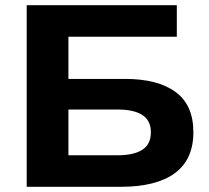

<svg xmlns="http://www.w3.org/2000/svg" viewBox="-20 -720 805 740"><path d="M82.9 0V-700H661.5V-578.4H243.7V-121.6H433.4Q495.9 -121.6 528.7 -142.8Q561.5 -164 561.5 -210.3Q561.5 -255.4 528.7 -276.7Q495.9 -297.9 433.4 -297.9H232V-415.9H461.7Q587.3 -415.9 656.3 -365.8Q725.3 -315.7 725.3 -210.4Q725.3 -105.2 653.9 -52.6Q582.5 0 445 0Z"/></svg>

Font: Montserrat Thin
Style: Regular
Weight: 100
Designer: Julieta Ulanovsky
Foundry: Julieta Ulanovsky
Version: Version 9.000